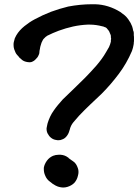

<svg xmlns="http://www.w3.org/2000/svg" viewBox="-20 -797 649 892"><path d="M72.3 -527.3C74.2 -526.4 76.2 -524.4 78.1 -522.5C79.1 -522.5 79.1 -522.5 79.1 -521.5C80.1 -521.5 80.1 -521.5 80.1 -520.5C85.9 -515.6 92.8 -511.7 101.6 -509.8C106.4 -508.8 111.3 -507.8 116.2 -507.8C119.1 -507.8 123 -507.8 126 -508.8C133.8 -511.7 140.6 -515.6 146.5 -522.5C149.4 -525.4 152.3 -528.3 154.3 -531.2C155.3 -532.2 156.2 -534.2 157.2 -536.1C161.1 -543 163.1 -548.8 163.1 -555.7C163.1 -559.6 164.1 -563.5 165 -567.4L167 -579.1C168 -582 168.9 -585.9 169.9 -588.9C170.9 -591.8 171.9 -595.7 172.9 -598.6L175.8 -604.5L178.7 -610.4C179.7 -611.3 180.7 -613.3 181.6 -615.2L192.4 -626C193.4 -626 193.4 -626 193.4 -627H194.3C195.3 -627.9 197.3 -629.9 199.2 -630.9C216.8 -639.6 234.4 -647.5 252.9 -654.3C274.4 -662.1 296.9 -668.9 319.3 -673.8C341.8 -678.7 364.3 -681.6 386.7 -682.6H398.4C417 -682.6 436.5 -679.7 455.1 -674.8C456.1 -674.8 457 -674.8 460 -673.8C462.9 -672.9 464.8 -671.9 466.8 -670.9C468.8 -669.9 470.7 -669.9 472.7 -668.9L473.6 -668V-667H474.6C476.6 -665 478.5 -663.1 479.5 -661.1C481.4 -659.2 483.4 -657.2 484.4 -655.3C487.3 -651.4 489.3 -647.5 490.2 -643.6C492.2 -639.6 494.1 -635.7 495.1 -630.9V-623C496.1 -621.1 496.1 -619.1 496.1 -617.2C496.1 -615.2 496.1 -613.3 495.1 -611.3V-603.5C493.2 -594.7 490.2 -586.9 486.3 -578.1L472.7 -554.7C460 -532.2 444.3 -511.7 427.7 -492.2C411.1 -473.6 393.6 -454.1 375 -435.5C358.4 -418.9 340.8 -401.4 323.2 -384.8C305.7 -368.2 288.1 -351.6 271.5 -335C256.8 -318.4 242.2 -301.8 229.5 -283.2C216.8 -265.6 208 -246.1 201.2 -224.6C200.2 -221.7 200.2 -218.8 199.2 -215.8L197.3 -206.1C196.3 -203.1 196.3 -200.2 196.3 -197.3C196.3 -191.4 197.3 -185.5 200.2 -178.7C205.1 -169.9 210 -162.1 216.8 -157.2C223.6 -151.4 232.4 -147.5 242.2 -146.5C245.1 -145.5 248 -145.5 251 -145.5C257.8 -145.5 263.7 -146.5 269.5 -149.4C278.3 -152.3 285.2 -158.2 291 -166C296.9 -173.8 300.8 -182.6 302.7 -191.4L303.7 -192.4V-193.4C306.6 -207 312.5 -218.8 321.3 -229.5C330.1 -240.2 338.9 -250 347.7 -259.8C364.3 -277.3 381.8 -294.9 399.4 -311.5L452.1 -361.3C482.4 -391.6 508.8 -422.9 532.2 -454.1C555.7 -485.4 576.2 -520.5 592.8 -559.6L594.7 -565.4C596.7 -570.3 598.6 -578.1 600.6 -588.9C601.6 -592.8 601.6 -596.7 601.6 -599.6C602.5 -602.5 602.5 -606.4 602.5 -609.4V-621.1C602.5 -625 602.5 -628.9 601.6 -632.8V-637.7V-643.6C601.6 -647.5 600.6 -651.4 598.6 -655.3C597.7 -662.1 595.7 -668 593.8 -674.8C589.8 -685.5 584 -696.3 576.2 -707C571.3 -713.9 565.4 -720.7 559.6 -725.6C552.7 -731.4 545.9 -736.3 539.1 -741.2C502.9 -763.7 462.9 -776.4 420.9 -777.3H407.2C370.1 -777.3 333 -773.4 296.9 -766.6C269.5 -759.8 243.2 -752 216.8 -742.2C191.4 -732.4 166 -720.7 140.6 -707C124 -698.2 108.4 -687.5 93.8 -675.8C78.1 -663.1 65.4 -649.4 55.7 -632.8C51.8 -626 49.8 -622.1 48.8 -619.1C47.9 -616.2 46.9 -610.4 43.9 -600.6C43 -596.7 43 -592.8 43 -587.9C43 -581.1 43.9 -574.2 45.9 -568.4C49.8 -559.6 51.8 -554.7 51.8 -553.7C53.7 -549.8 55.7 -545.9 58.6 -543C61.5 -540 64.5 -536.1 67.4 -533.2C68.4 -531.2 70.3 -529.3 72.3 -527.3ZM211.9 46.9C212.9 47.9 214.8 48.8 215.8 49.8L225.6 57.6C228.5 58.6 230.5 60.5 232.4 61.5C235.4 63.5 238.3 65.4 241.2 66.4C244.1 67.4 247.1 69.3 250 70.3C251 70.3 252.9 70.3 253.9 71.3C254.9 71.3 256.8 71.3 257.8 72.3C262.7 73.2 268.6 74.2 273.4 74.2C280.3 74.2 286.1 73.2 293 71.3C305.7 67.4 316.4 61.5 325.2 52.7C333 43.9 338.9 33.2 341.8 20.5C343.8 13.7 344.7 7.8 344.7 2C344.7 -4.9 343.8 -10.7 341.8 -15.6C336.9 -30.3 330.1 -41 319.3 -47.9L303.7 -58.6V-59.6H302.7L298.8 -62.5C297.9 -63.5 297.9 -63.5 297.9 -64.5C296.9 -64.5 296.9 -64.5 295.9 -65.4C287.1 -72.3 275.4 -77.1 261.7 -78.1H252.9C243.2 -78.1 234.4 -76.2 226.6 -73.2C215.8 -68.4 206.1 -61.5 198.2 -50.8C190.4 -40 185.5 -29.3 183.6 -17.6V-10.7C183.6 -1 185.5 8.8 189.5 17.6C194.3 30.3 202.1 40 211.9 46.9Z"/></svg>

Font: Citrustime FakeCyr
Style: Regular
Weight: 400
Version: Version 1.1